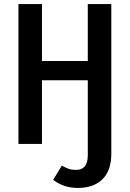

<svg xmlns="http://www.w3.org/2000/svg" viewBox="-20 -710 640 947"><path d="M363 217Q295 217 242 177L285 107Q305 118 319.5 123Q334 128 355 128Q413 128 413 56V-314H187V0H71V-690H187V-409H413V-690H529V48Q529 131 485.5 174Q442 217 363 217Z"/></svg>

Font: Fira Mono Medium
Style: Regular
Weight: 500
Designer: Carrois Corporate & Edenspiekermann AG
Foundry: Carrois Corporate GbR & Edenspiekermann AG
Version: Version 3.206